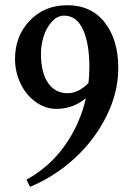

<svg xmlns="http://www.w3.org/2000/svg" viewBox="-20 -683 509 730"><path d="M94.2 27.3 80.6 0Q168.9 -48.3 226.6 -129.9Q284.2 -211.4 306.6 -309.6Q257.3 -269 194.3 -269Q151.9 -269 115.2 -295.7Q78.6 -322.3 57.9 -366Q37.1 -409.7 37.1 -459Q37.1 -545.9 93 -604.5Q148.9 -663.1 235.8 -663.1Q327.1 -663.1 378.4 -597.4Q429.7 -531.7 429.7 -423.8Q429.7 -332.5 385.3 -242.4Q340.8 -152.3 264.6 -82Q188.5 -11.7 94.2 27.3ZM135.7 -478.5Q135.7 -405.8 163.1 -367.2Q190.4 -328.6 237.3 -328.6Q278.8 -328.6 316.4 -367.7Q319.8 -395.5 319.8 -428.2Q319.8 -517.1 295.7 -570.3Q271.5 -623.5 224.1 -623.5Q197.3 -623.5 176.3 -599.6Q155.3 -575.7 145.5 -543.2Q135.7 -510.7 135.7 -478.5Z"/></svg>

Font: Elstob 8pt Medium
Style: Regular
Weight: 500
Designer: Peter S. Baker
Version: Version 1.015